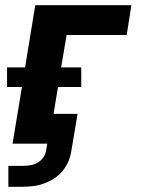

<svg xmlns="http://www.w3.org/2000/svg" viewBox="-20 -550 540 735"><path d="M12 165V85H65Q79 85 93.5 83Q108 81 121.5 74Q135 67 144.5 54.5Q154 42 156 28L161 0H28L64 -217H7V-292H76L115 -530H483L465 -416H235L214 -292H291V-217H202L185 -114H277L253 28Q250 49 241.5 68.5Q233 88 219 105Q205 122 186 134Q167 146 147 153Q127 160 106 162.5Q85 165 65 165Z"/></svg>

Font: Iosevka Curly Heavy Oblique
Style: Regular
Weight: 900
Italic angle: -9°
Monospace: yes
Designer: Belleve Invis
Foundry: Belleve Invis
Version: Version 11.1.0; ttfautohint (v1.8.3)